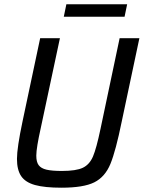

<svg xmlns="http://www.w3.org/2000/svg" viewBox="-20 -866 669 894"><path d="M59 -126Q59 -178 85 -301L167 -688H259L169 -266Q160 -226 154.5 -193Q149 -160 149 -141Q149 -112 160 -97Q171 -82 196.5 -76Q222 -70 268 -70Q335 -70 366 -85Q397 -100 413 -137.5Q429 -175 448 -266L537 -688H629L547 -301Q519 -163 494 -102.5Q469 -42 419 -17Q369 8 266 8Q188 8 143 -4.5Q98 -17 78.5 -46Q59 -75 59 -126ZM277 -788 289 -846H572L560 -788Z"/></svg>

Font: Saira Semi Condensed
Style: Italic
Weight: 400
Width: 4
Italic angle: -12°
Designer: Hector Gatti with collaboration of the Omnibus-Type team
Foundry: Omnibus-Type
Version: Version 1.001; ttfautohint (v1.8)